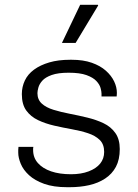

<svg xmlns="http://www.w3.org/2000/svg" viewBox="-20 -770 577 800"><path d="M260 10Q203 10 164 -4Q125 -18 101 -40Q77 -62 66.5 -87.5Q56 -113 56 -134Q56 -141 56 -145.5Q56 -150 57 -158H119Q118 -154 118 -151.5Q118 -149 118 -145Q118 -113 138 -90.5Q158 -68 193 -56Q228 -44 276 -44Q318 -44 349.5 -56Q381 -68 397.5 -88.5Q414 -109 414 -137Q414 -169 395.5 -187Q377 -205 346.5 -215Q316 -225 279.5 -231.5Q243 -238 206 -246.5Q169 -255 138.5 -269.5Q108 -284 89.5 -309.5Q71 -335 71 -378Q71 -408 83.5 -434.5Q96 -461 122 -480Q148 -499 185.5 -510Q223 -521 272 -521H279Q327 -521 362.5 -508.5Q398 -496 421 -475.5Q444 -455 455.5 -431Q467 -407 467 -383Q467 -379 466.5 -373.5Q466 -368 466 -368H403V-380Q403 -389 399 -403.5Q395 -418 381.5 -432.5Q368 -447 340.5 -457Q313 -467 266 -467Q222 -467 195.5 -457.5Q169 -448 156.5 -434Q144 -420 140 -405.5Q136 -391 136 -382Q136 -355 154 -338.5Q172 -322 203 -312.5Q234 -303 270.5 -296Q307 -289 344 -280Q381 -271 411.5 -256.5Q442 -242 460.5 -216Q479 -190 479 -149Q479 -105 463 -75Q447 -45 418 -26Q389 -7 351.5 1.5Q314 10 270 10ZM238 -591 314 -750H388L389 -747L295 -591Z"/></svg>

Font: Chivo Medium ExtraLight
Style: Regular
Weight: 250
Version: Version 2.002